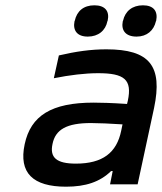

<svg xmlns="http://www.w3.org/2000/svg" viewBox="-20 -695 611 724"><path d="M381 -509C322 -509 267 -501 202 -486L183 -400C243 -412 301 -419 350 -419C449 -419 479 -395 462 -315L459 -303C400 -307 358 -308 333 -308C174 -308 96 -259 73 -151C50 -43 104 9 229 9C303 9 357 -9 399 -50H405L395 0H499L561 -288C594 -446 545 -509 381 -509ZM178 -152C189 -207 232 -231 323 -231C350 -231 397 -229 442 -226L437 -202C420 -119 367 -78 266 -78C193 -78 167 -101 178 -152ZM261 -615C254 -580 271 -557 311 -557C351 -557 378 -580 385 -615L386 -617C394 -653 376 -675 336 -675C295 -675 270 -653 262 -617ZM443 -615C436 -580 454 -557 495 -557C534 -557 560 -580 568 -615L569 -617C576 -653 559 -675 519 -675C479 -675 452 -653 444 -617Z"/></svg>

Font: LT Wave Text Medium Italic
Style: Regular
Weight: 500
Designer: Daniel Lyons
Version: Version 2.5 (Glyphs App)